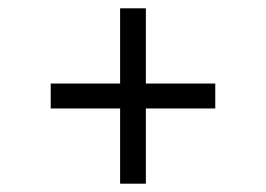

<svg xmlns="http://www.w3.org/2000/svg" viewBox="-20 -587 640 462"><path d="M269 -145V-326H102V-386H269V-567H331V-386H498V-326H331V-145Z"/></svg>

Font: Red Hat Mono VF Light
Style: Regular
Weight: 300
Monospace: yes
Designer: Pentagram, MCKL
Foundry: Pentagram, MCKL
Version: Version 1.023